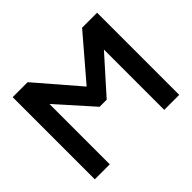

<svg xmlns="http://www.w3.org/2000/svg" viewBox="-135 -795 991 991"><g transform="rotate(-45 360.5 -300.0)"><path d="M668 -599.6Q668 -400.4 668 0Q631.8 0 558.6 0Q558.6 -146.5 558.6 -440.4Q501 -376 385.7 -247.1Q368.2 -247.1 334 -247.1Q276.4 -311.5 161.1 -440.4Q161.1 -293.9 161.1 0Q125 0 51.8 0Q51.8 -200.2 51.8 -599.6Q87.9 -599.6 161.1 -599.6Q227.5 -522.5 360.4 -368.2Q426.8 -445.3 558.6 -599.6Q595.7 -599.6 668 -599.6Z"/></g></svg>

Font: Bestnet font
Style: Regular
Weight: 400
Version: Version 1.0